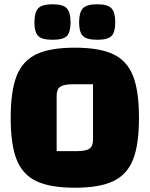

<svg xmlns="http://www.w3.org/2000/svg" viewBox="-20 -863 700 898"><path d="M330 -640Q445 -640 509.5 -609.5Q574 -579 602 -508.5Q630 -438 630 -312Q630 -186 602 -116Q574 -46 509.5 -15.5Q445 15 330 15Q215 15 150.5 -15.5Q86 -46 58 -116Q30 -186 30 -312Q30 -438 58 -508.5Q86 -579 150.5 -609.5Q215 -640 330 -640ZM336 -156Q381 -156 398 -167.5Q415 -179 415 -209V-469H323Q279 -469 262 -457.5Q245 -446 245 -416V-156ZM141 -759Q141 -805 158.5 -824Q176 -843 226 -843Q275 -843 292.5 -824Q310 -805 310 -759Q310 -713 293 -695Q276 -677 226 -677Q176 -677 158.5 -695Q141 -713 141 -759ZM350 -759Q350 -805 367.5 -824Q385 -843 435 -843Q484 -843 501.5 -824Q519 -805 519 -759Q519 -713 502 -695Q485 -677 435 -677Q385 -677 367.5 -695Q350 -713 350 -759Z"/></svg>

Font: Changa ExtraBold
Style: Regular
Weight: 800
Designer: Eduardo Rodriguez Tunni
Foundry: Eduardo Rodriguez Tunni
Version: Version 2.002; ttfautohint (v1.5) -l 8 -r 50 -G 220 -x 14 -H